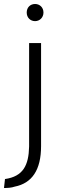

<svg xmlns="http://www.w3.org/2000/svg" viewBox="-52 -744 314 963"><path d="M22 192C108 175 154 109 154 -11V-528H94V-9C92 85 64 141 -27 154L-32 199C-17 199 6 198 22 192ZM124 -638C147 -638 166 -656 166 -681C166 -707 147 -724 124 -724C100 -724 82 -707 82 -681C82 -656 100 -638 124 -638Z"/></svg>

Font: Repo Light
Style: Regular
Weight: 300
Designer: Stefan Peev
Foundry: Context Ltd
Version: Version 001.502